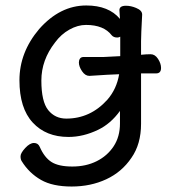

<svg xmlns="http://www.w3.org/2000/svg" viewBox="-20 -506 620 701"><path d="M416 -469Q416 -485 440 -485Q458 -485 477 -477Q499 -468 499 -453V-452Q495 -378 495 -356V-306Q514 -308 529 -308H530Q546 -308 557 -291Q568 -274 568 -258Q568 -238 550 -238H495V-54Q495 20 460 70Q425 122 368 148.5Q311 175 241.5 175Q172 175 130 151Q86 126 59 82Q55 76 55 64.5Q55 53 72 34.5Q89 16 104 16Q119 16 125 30Q142 69 168 85.5Q194 102 244 102Q294 102 333 82.5Q372 63 395 28Q418 -7 418 -55V-101Q384 -54 338 -32Q284 -6 230 -6Q148 -6 99.5 -58.5Q51 -111 51 -213Q51 -315 123 -400Q199 -486 295 -486Q377 -486 418 -437ZM419 -372Q414 -369 408 -369Q395 -369 388 -377Q359 -415 294 -415Q264 -415 233.5 -398Q203 -381 181 -351Q131 -287 131 -212Q131 -135 156 -104Q181 -73 222 -73Q310 -73 372 -142Q406 -181 415 -235L371 -233L307 -229H306Q291 -229 279.5 -246Q268 -263 268 -278Q268 -286 272 -292Q276 -298 286 -298H360L419 -301Z"/></svg>

Font: Moon Stars Kai
Style: Bold
Weight: 700
Designer: GuiWonder
Version: Version 1.101